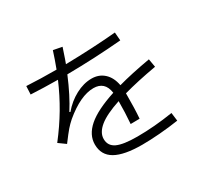

<svg xmlns="http://www.w3.org/2000/svg" viewBox="-174 -1036 1347 1293"><g transform="rotate(-30 500.0 -389.5)"><path d="M859 -50 867 14Q796 25 719.5 31Q643 37 583 37Q443 37 374.5 -2Q306 -41 306 -124Q306 -198 373.5 -257Q441 -316 588 -364Q581 -412 555.5 -435Q530 -458 487 -458Q386 -458 257 -350Q231 -327 211 -304Q191 -281 146 -221L92 -260Q162 -350 214.5 -439Q267 -528 309 -626Q195 -627 100 -632L103 -696Q212 -690 335 -690Q361 -759 379 -816L447 -803Q438 -776 431 -755.5Q424 -735 419 -720Q411 -700 408 -690Q622 -694 800 -710L805 -646Q597 -628 382 -626Q326 -492 267 -400L273 -396Q321 -453 383.5 -486.5Q446 -520 508 -520Q565 -520 604 -484.5Q643 -449 655 -384Q759 -413 908 -439L919 -375Q767 -348 660 -318Q660 -196 654 -124L584 -123Q591 -211 591 -297Q479 -260 427.5 -217.5Q376 -175 376 -126Q376 -73 424 -50Q472 -27 582 -27Q713 -27 859 -50Z"/></g></svg>

Font: IBM Plex Sans JP
Style: Regular
Weight: 400
Designer: Mike Abbink; Paul van der Laan; Pieter van Rosmalen; Wujin Sim; Yejin Wi; Jinhee Kim; Boomi Park; Yona Kim; Kichan Ma
Foundry: Sandoll Inc.
Version: Version 1.001